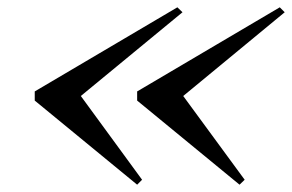

<svg xmlns="http://www.w3.org/2000/svg" viewBox="-20 -650 798 525"><path d="M635 -145 355 -375V-400L745 -630L758.5 -616.5L481 -387.5L649 -158.5ZM355 -145 75 -375V-400L465 -630L479 -616.5L201 -387.5L368.5 -158.5Z"/></svg>

Font: Bodoni Moda 9pt
Style: Italic
Weight: 400
Italic angle: -13°
Designer: Owen Earl
Foundry: indestructible type
Version: Version 2.005